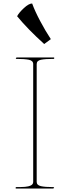

<svg xmlns="http://www.w3.org/2000/svg" viewBox="-20 -1079 400 1099"><path d="M170 -38V-712Q170 -732 145 -737Q120 -742 70 -742L74 -750H290V-742Q239 -742 214.5 -737Q190 -732 190 -712V-38Q190 -19 214 -13.5Q238 -8 285 -8H290L286 0H70V-8Q103 -8 123 -9.5Q143 -11 156.5 -17.5Q170 -24 170 -38ZM233 -827 271 -855Q240 -902 210 -958.5Q180 -1015 164 -1059Q145 -1059 116.5 -1032.5Q88 -1006 78 -986Q139 -912 233 -827Z"/></svg>

Font: TMT Limkin
Style: Regular
Weight: 400
Designer: Gabriel Drozdov
Version: Version 1.000;Glyphs 3.1.2 (3151)